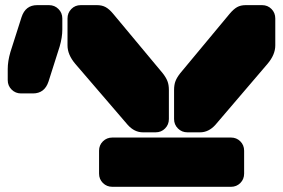

<svg xmlns="http://www.w3.org/2000/svg" viewBox="-20 -720 1091 740"><path d="M123 -700.2H168.9Q190.4 -700.2 205.3 -685.3Q220.2 -670.4 220.2 -648.9V-606Q220.2 -576.2 210 -541L167 -405.8Q151.9 -359.9 106.9 -359.9H61Q39.6 -359.9 24.7 -374.8Q9.8 -389.6 9.8 -411.1V-454.1Q9.8 -483.9 20 -519L63 -653.8Q78.1 -700.2 123 -700.2ZM580.1 -210H530.8Q498 -210 472.2 -238.8L270 -474.1Q240.2 -509.3 240.2 -544.9V-648.9Q240.2 -670.4 254.9 -685.3Q269.5 -700.2 291 -700.2H354Q373 -700.2 387 -692.6Q400.9 -685.1 416 -667L606.9 -438Q619.6 -421.9 625.2 -407.7Q630.9 -393.6 630.9 -373V-261.2Q630.9 -239.7 616.2 -224.9Q601.6 -210 580.1 -210ZM751 -210H702.1Q680.7 -210 665.8 -224.9Q650.9 -239.7 650.9 -261.2V-373Q650.9 -393.6 656.5 -407.7Q662.1 -421.9 674.8 -438L865.2 -667Q880.4 -685.1 894 -692.6Q907.7 -700.2 926.8 -700.2H990.2Q1011.7 -700.2 1026.4 -685.3Q1041 -670.4 1041 -648.9V-544.9Q1041 -509.3 1011.2 -474.1L810.1 -238.8Q784.2 -210 751 -210ZM870.1 0H413.1Q391.6 0 376.7 -14.6Q361.8 -29.3 361.8 -50.8V-139.2Q361.8 -160.6 376.7 -175.3Q391.6 -189.9 413.1 -189.9H870.1Q891.6 -189.9 906.2 -175.3Q920.9 -160.6 920.9 -139.2V-50.8Q920.9 -29.3 906.2 -14.6Q891.6 0 870.1 0Z"/></svg>

Font: Nastup Soft
Style: Regular
Weight: 400
Designer: Maksym Kobuzan
Foundry: Zakznak
Version: Version 1.020;hotconv 1.0.109;makeotfexe 2.5.65596